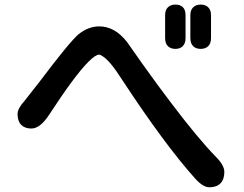

<svg xmlns="http://www.w3.org/2000/svg" viewBox="-20 -792 1040 817"><path d="M769.5 -727.5V-629.9Q769.5 -607.4 757.8 -595.7Q746.1 -584 726.6 -584Q706.1 -584 694.3 -595.7Q682.6 -607.4 682.6 -629.9V-727.5Q682.6 -749 694.3 -760.7Q706.1 -772.5 726.6 -772.5Q747.1 -772.5 758.3 -761.2Q769.5 -750 769.5 -727.5ZM866.2 -760.7Q877.9 -749 877.9 -727.5V-629.9Q877.9 -607.4 866.2 -595.7Q854.5 -584 834 -584Q813.5 -584 801.8 -595.7Q790 -607.4 790 -629.9V-727.5Q790 -749 801.8 -760.7Q813.5 -772.5 834 -772.5Q854.5 -772.5 866.2 -760.7ZM190.4 -305.7Q151.4 -245.1 113.3 -245.1Q85.9 -245.1 70.3 -260.7Q54.7 -276.4 54.7 -306.6Q54.7 -330.1 84 -362.3L148.4 -444.3Q276.4 -614.3 314.5 -646.5Q356.4 -679.7 402.3 -679.7Q468.8 -679.7 520.5 -613.3Q520.5 -612.3 586.9 -519Q653.3 -425.8 710 -351.6Q822.3 -203.1 898.4 -125Q934.6 -88.9 934.6 -60.5Q934.6 -28.3 918 -11.7Q901.4 4.9 871.1 4.9Q843.8 4.9 810.5 -32.2Q680.7 -176.8 500 -452.1Q500 -452.1 500 -452.1Q447.3 -535.2 415 -553.7Q406.2 -559.6 402.3 -559.6Q386.7 -559.6 356.4 -529.3Q297.9 -470.7 190.4 -305.7Z"/></svg>

Font: FakePearl
Style: SemiBold
Weight: 400
Version: Version 1.2